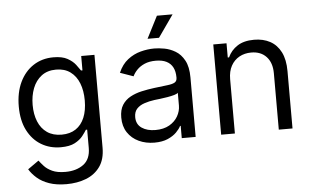

<svg xmlns="http://www.w3.org/2000/svg" viewBox="-60 -845 1881 1157"><g transform="rotate(-5 880.0 -266.0)"><path d="M296.9 215.8Q236.3 215.8 192.6 200.4Q148.9 185.1 120.1 159.9Q91.3 134.8 74.2 106.4L140.6 59.6Q151.9 74.7 169.4 94Q187 113.3 217.3 127.4Q247.6 141.6 296.9 141.6Q362.8 141.6 406 109.9Q449.2 78.1 449.2 9.8V-100.6H441.4Q432.6 -85.9 415.8 -64.2Q398.9 -42.5 367.4 -25.6Q335.9 -8.8 282.2 -8.8Q216.3 -8.8 164.1 -40Q111.8 -71.3 81.3 -130.9Q50.8 -190.4 50.8 -275.4Q50.8 -359.4 80.3 -421.6Q109.9 -483.9 162.6 -518.3Q215.3 -552.7 284.2 -552.7Q337.4 -552.7 368.9 -535.2Q400.4 -517.6 417.2 -495.4Q434.1 -473.1 443.4 -459H452.1V-545.9H532.2V15.6Q532.2 85.9 500.7 130.1Q469.2 174.3 415.8 195.1Q362.3 215.8 296.9 215.8ZM293.9 -84Q344.7 -84 379.4 -107.2Q414.1 -130.4 432.1 -173.6Q450.2 -216.8 450.2 -277.3Q450.2 -336.4 432.6 -381.3Q415 -426.3 380.1 -451.9Q345.2 -477.5 293.9 -477.5Q240.7 -477.5 205.3 -450.4Q169.9 -423.3 152.3 -377.9Q134.8 -332.5 134.8 -277.3Q134.8 -220.7 152.6 -177Q170.4 -133.3 206.1 -108.6Q241.7 -84 293.9 -84Z M846.7 12.7Q794.9 12.7 752.4 -7.1Q710 -26.9 685.1 -64.5Q660.2 -102.1 660.2 -155.3Q660.2 -202.1 678.7 -231.2Q697.3 -260.3 728.3 -277.1Q759.3 -293.9 796.6 -302.2Q834 -310.5 872.1 -315.4Q921.9 -321.8 952.9 -325.2Q983.9 -328.6 998.3 -336.9Q1012.7 -345.2 1012.7 -365.2V-368.2Q1012.7 -403.3 1000 -428Q987.3 -452.6 961.7 -465.6Q936 -478.5 897.5 -478.5Q857.4 -478.5 829.3 -466.3Q801.3 -454.1 783.2 -435.3Q765.1 -416.5 755.9 -396.5L675.8 -424.8Q697.3 -474.6 733.2 -502.4Q769 -530.3 811.3 -541.5Q853.5 -552.7 894.5 -552.7Q920.9 -552.7 955.1 -546.6Q989.3 -540.5 1021.7 -521.2Q1054.2 -502 1075.4 -463.1Q1096.7 -424.3 1096.7 -359.4V0H1012.7V-74.2H1008.8Q1000.5 -56.6 980.5 -36.4Q960.4 -16.1 927.5 -1.7Q894.5 12.7 846.7 12.7ZM859.4 -62.5Q909.2 -62.5 943.4 -82Q977.5 -101.6 995.1 -132.6Q1012.7 -163.6 1012.7 -197.3V-274.4Q1007.3 -268.1 989.5 -262.9Q971.7 -257.8 948.5 -253.9Q925.3 -250 903.3 -247.3Q881.3 -244.6 868.2 -243.2Q835.4 -238.8 807.1 -229.2Q778.8 -219.7 761.5 -201.2Q744.1 -182.6 744.1 -150.4Q744.1 -106.9 776.6 -84.7Q809.1 -62.5 859.4 -62.5ZM859.4 -614.3 927.7 -748H1022.5L928.7 -614.3Z M1334 -328.1V0H1251V-545.9H1331.1V-460H1338.9Q1357.9 -502 1397 -527.3Q1436 -552.7 1498 -552.7Q1553.2 -552.7 1594.7 -530.3Q1636.2 -507.8 1659.4 -462.2Q1682.6 -416.5 1682.6 -346.7V0H1599.6V-340.8Q1599.6 -404.8 1565.9 -441.2Q1532.2 -477.5 1474.1 -477.5Q1434.1 -477.5 1402.3 -460Q1370.6 -442.4 1352.3 -409.2Q1334 -376 1334 -328.1Z"/></g></svg>

Font: Inter V
Style: 
Weight: 400
Designer: Rasmus Andersson
Foundry: rsms
Version: Version 4.000;git-a3f224843